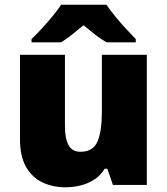

<svg xmlns="http://www.w3.org/2000/svg" viewBox="-20 -786 710 816"><path d="M258 10Q204 10 160 -11Q116 -32 90.5 -77Q65 -122 65 -193V-553H256V-251Q256 -197 271.5 -169Q287 -141 322 -141Q376 -141 394.5 -185Q413 -229 413 -311V-553H604V0H460L436 -69H425Q408 -41 381.5 -23.5Q355 -6 323.5 2Q292 10 258 10ZM432 -766Q448 -743 470.5 -715.5Q493 -688 516.5 -662.5Q540 -637 557 -620V-606H433Q407 -621 384 -639Q361 -657 335 -679Q309 -657 287.5 -640Q266 -623 240 -606H114V-620Q133 -638 156.5 -663.5Q180 -689 202.5 -716Q225 -743 240 -766Z"/></svg>

Font: Noto Sans Symbols Black
Style: Regular
Weight: 900
Version: Version 2.002